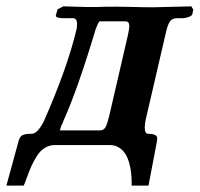

<svg xmlns="http://www.w3.org/2000/svg" viewBox="-20 -454 625 601"><path d="M169.9 -54.2Q168.5 -45.9 166 -45.9H293Q304.7 -45.9 310.3 -55.9Q315.9 -65.9 321.8 -90.8L379.9 -341.8Q384.8 -363.8 384.8 -373Q384.8 -387.2 372.1 -387.2H292Q289.1 -387.2 279.8 -363.8Q224.1 -177.2 179.2 -77.1L175.8 -68.4L171.9 -60.1Q170.4 -56.6 169.9 -54.2ZM152.8 0Q134.8 0 120.1 9Q105.5 18.1 95.2 34.7Q85 51.3 78.4 65.7Q71.8 80.1 64.7 100.1Q57.6 120.1 54.2 127H0L38.1 -12.2Q42 -26.9 50.8 -31.2Q59.6 -35.2 79.1 -35.2Q97.2 -35.2 117.2 -74.2Q192.4 -245.1 220.2 -365.2Q220.2 -367.2 220.7 -371.8Q221.2 -376.5 221.2 -378.9Q221.2 -397 208 -397H181.2Q153.3 -397 154.8 -405.8L160.2 -424.8L178.2 -434.1Q235.8 -432.1 252 -432.1H284.2Q301.3 -433.1 345.2 -433.1Q356.4 -433.1 376 -432.6Q395.5 -432.1 403.8 -432.1Q421.9 -431.2 459 -431.2L579.1 -434.1L585 -423.8L582 -409.2Q580.6 -404.8 570.6 -400.9Q560.5 -397 549.8 -397H533.2Q519.5 -397 512.7 -387.7Q505.4 -378.4 500 -355L436 -79.1Q433.1 -64.5 433.1 -55.2Q433.1 -35.2 443.8 -35.2Q472.2 -35.2 472.2 -21Q472.2 -20.5 471.7 -17.1Q471.2 -13.7 471.2 -11.2Q467.3 10.7 458 57.9Q448.7 105 444.8 127H392.1V117.2Q392.1 102.5 390.6 88.4Q389.2 74.2 384.8 57.6Q380.4 41 373 28.8Q365.7 16.6 353 8.3Q340.3 0 323.2 0Z"/></svg>

Font: Linux Libertine G
Style: Bold Italic
Weight: 700
Italic angle: -11.5°
Designer: Philipp H. Poll
Foundry: Philipp H. Poll
Version: Version 4.1.0